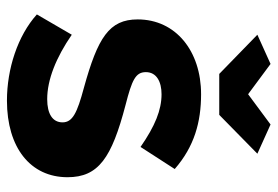

<svg xmlns="http://www.w3.org/2000/svg" viewBox="-140 -630 780 539"><g transform="rotate(90 249.5 -360.0)"><path d="M77 -693 187 -586H302L411 -693L329 -730L244 -667L159 -730ZM262 10C394 10 477 -56 477 -160C477 -247 423 -284 274 -323C204 -341 182 -351 182 -380C182 -410 209 -424 244 -424C288 -424 333 -406 392 -365L454 -461C391 -516 322 -535 244 -535C123 -535 34 -464 34 -357C34 -277 85 -245 226 -206C297 -187 323 -174 323 -146C323 -118 299 -103 258 -103C203 -103 141 -128 77 -172L20 -74C80 -20 173 10 262 10Z"/></g></svg>

Font: Raleway
Style: ExtraBold
Weight: 800
Designer: Matt McInerney, Pablo Impallari, Rodrigo Fuenzalida
Foundry: Matt McInerney, Pablo Impallari, Rodrigo Fuenzalida
Version: Version 3.000